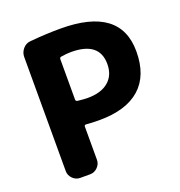

<svg xmlns="http://www.w3.org/2000/svg" viewBox="-133 -853 908 966"><g transform="rotate(-20 321.0 -370.0)"><path d="M243 -596V-379Q243 -371 252 -369Q286 -365 306 -365Q378 -365 417.5 -398.5Q457 -432 457 -492Q457 -611 306 -611Q281 -611 251 -606Q243 -604 243 -596ZM133 0Q110 0 93 -17Q76 -34 76 -57V-668Q76 -692 92 -711Q108 -730 132 -732Q217 -740 296 -740Q616 -740 616 -502Q616 -373 541.5 -306.5Q467 -240 323 -240Q285 -240 252 -243Q243 -243 243 -235V-57Q243 -34 226 -17Q209 0 186 0Z"/></g></svg>

Font: Rounded Mplus 1c ExtraBold
Style: Regular
Weight: 800
Version: Version 1.059.20150529